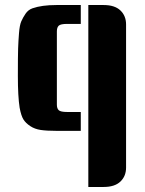

<svg xmlns="http://www.w3.org/2000/svg" viewBox="-20 -520 578 763"><path d="M301 -425H247Q221 -425 213.5 -418Q206 -411 206 -395V-104Q206 -89 213.5 -82Q221 -75 247 -75H301V0H204Q166 0 142 -3.5Q118 -7 100 -19Q82 -31 73 -45.5Q64 -60 58 -92Q51 -137 51 -218Q51 -299 52 -327.5Q53 -356 55.5 -388Q58 -420 64.5 -435Q71 -450 81.5 -465.5Q92 -481 109 -487Q146 -500 204 -500H301ZM331 -500H392Q436 -500 458.5 -478.5Q481 -457 481 -423V146Q481 180 458.5 201.5Q436 223 392 223H331Z"/></svg>

Font: Keania One
Style: Regular
Weight: 400
Designer: Julia Petretta
Foundry: Julia Petretta
Version: Version 1.003